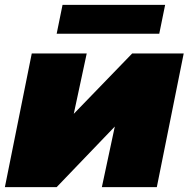

<svg xmlns="http://www.w3.org/2000/svg" viewBox="-22 -766 772 786"><path d="M-2 0 108 -547H333L280 -300L519 -547H730L620 0H395L448 -248L210 0ZM210 -628 234 -746H654L630 -628Z"/></svg>

Font: Montserrat Black
Style: Italic
Weight: 900
Italic angle: -11.3°
Designer: Julieta Ulanovsky
Foundry: Julieta Ulanovsky
Version: Version 9.000; ttfautohint (v1.8.4.7-5d5b)